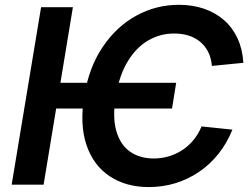

<svg xmlns="http://www.w3.org/2000/svg" viewBox="-20 -757 1030 787"><path d="M702.1 -417.5 685.1 -312H182.6L199.7 -417.5ZM977.5 -499.5 848.6 -486.8Q845.7 -519.5 833.3 -544.2Q820.8 -568.8 800.5 -585.7Q780.3 -602.5 753.4 -611.1Q726.6 -619.6 694.8 -619.6Q638.2 -620.1 588.9 -592Q539.6 -564 504.4 -506.8Q469.2 -449.7 454.6 -362.8Q440.4 -276.9 456.8 -220Q473.1 -163.1 513.2 -135.3Q553.2 -107.4 609.9 -107.4Q641.1 -107.4 670.2 -115.7Q699.2 -124 725.1 -140.4Q751 -156.7 771.7 -181.4Q792.5 -206.1 806.2 -238.8L932.6 -225.6Q910.6 -170.4 875.7 -126.7Q840.8 -83 795.9 -52.5Q751 -22 699 -6.1Q647 9.8 590.3 9.8Q496.1 9.8 429.4 -34.7Q362.8 -79.1 334.5 -162.6Q306.2 -246.1 325.2 -362.8Q344.2 -480 400.4 -563.7Q456.5 -647.5 537.8 -692.4Q619.1 -737.3 713.9 -737.3Q769.5 -737.3 816.4 -721.2Q863.3 -705.1 898.2 -674.6Q933.1 -644 953.6 -599.9Q974.1 -555.7 977.5 -499.5ZM278.8 -727.5 158.7 0H27.8L148.4 -727.5Z"/></svg>

Font: Inter SemiBold
Style: Italic
Weight: 600
Italic angle: -9.3988°
Designer: Rasmus Andersson
Foundry: rsms
Version: Version 4.001;git-66647c0bb